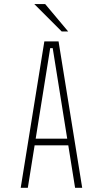

<svg xmlns="http://www.w3.org/2000/svg" viewBox="-20 -898 490 918"><path d="M125 -235H327V-203H125ZM339 0 232 -668H220L113 0H79L192 -700H260L373 0ZM306 -747.5H275L144 -878.5H196Z"/></svg>

Font: League Mono Thin Condensed
Style: Regular
Weight: 100
Width: 1
Designer: Tyler Finck
Foundry: The League of Moveable Type / Tyler Finck
Version: Version 2.300;RELEASE